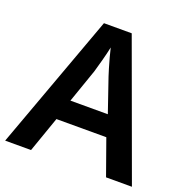

<svg xmlns="http://www.w3.org/2000/svg" viewBox="-128 -836 928 955"><g transform="rotate(20 336.0 -358.5)"><path d="M534 0 467 -188H203L137 0H0L262 -717H409L671 0ZM374 -476Q370 -488 362 -514.5Q354 -541 346.5 -569Q339 -597 335 -615Q328 -581 317 -540.5Q306 -500 299 -476L237 -298H435Z"/></g></svg>

Font: Noto Sans Cherokee SemiBold
Style: Regular
Weight: 600
Designer: Monotype Design Team
Foundry: Monotype Imaging Inc.
Version: Version 2.001; ttfautohint (v1.8.4.7-5d5b)